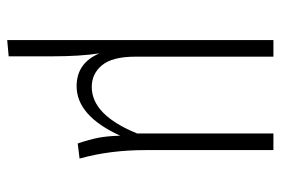

<svg xmlns="http://www.w3.org/2000/svg" viewBox="-140 -422 761 520"><g transform="rotate(90 240.0 -161.5)"><path d="M368 8Q357 -25 352.5 -48.5Q348 -72 347 -107Q293 11 213 11Q150 11 124 -51Q132 2 132 74V195L88 199V-522H133V-148Q133 -86 156 -58Q179 -30 215 -30Q291 -30 341 -153V-522H386V-176Q386 -78 409 3Z"/></g></svg>

Font: Fira Sans Extra Condensed ExtraLight
Style: Regular
Weight: 275
Width: 1
Designer: Carrois Corporate & Edenspiekermann AG
Foundry: Carrois Corporate GbR & Edenspiekermann AG
Version: Version 4.203